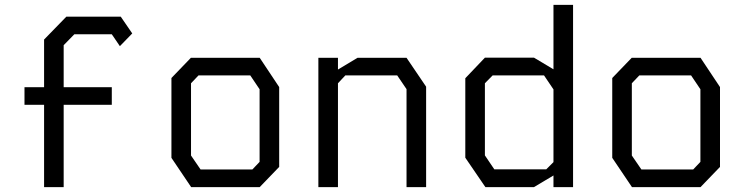

<svg xmlns="http://www.w3.org/2000/svg" viewBox="-20 -764 3040 784"><path d="M251 -696 160 -602.5V-408H80V-336H160V0H240V-336H436.5V-408H240V-579.5L283.5 -624H436.5L469.5 -575.5L520 -627.5L473 -696Z M759.5 -528 680 -445.5V-119.5L760.5 0H1040.5L1120 -82.5V-408.5L1040.5 -528ZM760 -129V-424L790.5 -456H1002L1040 -399.5V-103L1010.5 -72H799Z M1280 -528V0H1360V-424L1390 -456H1602L1640 -400V0H1720V-410L1640 -528H1440L1360 -480V-528Z M2240 -744H2320V0H2240V-47.5L2160.5 0H1962L1880 -120V-444.5L1960 -528.5H2160.5L2240 -481ZM1960 -129.5 1998.5 -72.5H2210.5L2240 -102V-399L2201.5 -456H1991.5L1960 -424Z M2559.5 -528 2480 -445.5V-119.5L2560.5 0H2840.5L2920 -82.5V-408.5L2840.5 -528ZM2560 -129V-424L2590.5 -456H2802L2840 -399.5V-103L2810.5 -72H2599Z"/></svg>

Font: Kode Mono
Style: Regular
Weight: 400
Monospace: yes
Designer: Isa Ozler
Foundry: Kadena LLC
Version: Version 1.000;gftools[0.9.28]